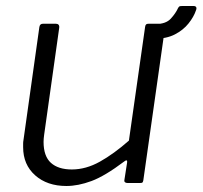

<svg xmlns="http://www.w3.org/2000/svg" viewBox="-20 -609 674 639"><path d="M201 10Q137 10 97 -25.5Q57 -61 57 -119Q57 -125 57 -131Q57 -137 58 -142L111 -519Q112 -525 115 -527.5Q118 -530 123 -530H166Q172 -530 175 -526.5Q178 -523 177 -516L127 -161Q126 -154 125.5 -148Q125 -142 125 -137Q125 -89 149.5 -67Q174 -45 219 -45Q266 -45 312.5 -71Q359 -97 409 -141L463 -520Q464 -526 466.5 -528Q469 -530 475 -530H517Q524 -530 527 -526.5Q530 -523 529 -516L457 -9Q456 -4 454.5 -2Q453 0 447 0H404Q399 0 396 -2.5Q393 -5 394 -10L403 -68Q404 -74 401.5 -75Q399 -76 394 -72Q329 -23 284.5 -6.5Q240 10 201 10ZM624 -589Q631 -589 633 -585Q635 -581 632 -574Q625 -553 607.5 -531Q590 -509 562 -494.5Q534 -480 493 -480L498 -529Q532 -529 548.5 -547Q565 -565 573 -583Q576 -588 579 -588.5Q582 -589 586 -589Z"/></svg>

Font: Libre Franklin Thin Light
Style: Italic
Weight: 300
Italic angle: -8°
Version: Version 3.000